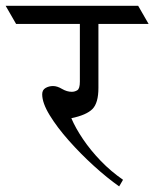

<svg xmlns="http://www.w3.org/2000/svg" viewBox="-62 -665 548 682"><path d="M378.4 -644.5 415.5 -580.1H-4.9L-42 -644.5ZM428.7 -644.5 465.8 -580.1H61.5L24.4 -644.5ZM221.7 -620.1H287.6V-353Q287.6 -299.3 266.4 -277.8Q245.1 -256.3 191.4 -245.1Q206.1 -210.4 232.9 -170.7Q259.8 -130.9 296.1 -93.3Q332.5 -55.7 375 -26.4L361.3 -2.9Q318.8 -32.7 271.5 -75.7Q224.1 -118.7 182.4 -165.8Q140.6 -212.9 114.3 -256.1Q87.9 -299.3 87.9 -330.1Q87.9 -345.7 99.9 -352.5Q111.8 -359.4 126.5 -359.4Q141.1 -359.4 158.4 -349.1Q175.8 -338.9 192.9 -338.9Q203.6 -338.9 212.6 -344.5Q221.7 -350.1 221.7 -375Z"/></svg>

Font: Annapurna SIL
Style: Regular
Weight: 400
Designer: Peter Martin, Annie Olsen
Foundry: SIL International
Version: Version 2.000